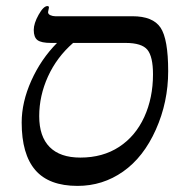

<svg xmlns="http://www.w3.org/2000/svg" viewBox="-20 -607 609 636"><path d="M148.9 -464.8Q116.7 -464.8 104.2 -474.1Q91.8 -483.4 91.8 -507.8Q91.8 -529.3 107.9 -558.1Q124 -586.9 137.2 -586.9Q142.1 -586.9 142.1 -582L139.2 -566.9Q139.2 -560.1 147 -556.6Q154.8 -553.2 163.1 -553.2H418.9Q486.3 -553.2 511.7 -515.6Q537.1 -478 537.1 -371.1Q537.1 -269 496.3 -177.7Q455.6 -86.4 387.9 -38.8Q320.3 8.8 236.8 8.8Q142.1 8.8 96.9 -43.7Q51.8 -96.2 51.8 -201.2Q51.8 -268.6 83.7 -339.8Q115.7 -411.1 168.9 -464.8ZM222.2 -464.8Q168 -417.5 138.9 -353.5Q109.9 -289.6 109.9 -222.2Q109.9 -154.8 144.5 -119.9Q179.2 -85 246.1 -85Q320.3 -85 374.5 -120.4Q428.7 -155.8 457.8 -219.2Q486.8 -282.7 486.8 -360.8Q486.8 -419.4 468.3 -442.1Q449.7 -464.8 396 -464.8Z"/></svg>

Font: Liberation Serif
Style: Italic
Weight: 400
Italic angle: -16.333°
Designer: Steve Matteson
Foundry: Ascender Corporation
Version: Version 2.1.5